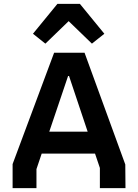

<svg xmlns="http://www.w3.org/2000/svg" viewBox="-20 -970 712 990"><path d="M276 -950 150 -796 214 -745 334 -861 454 -745 518 -796 392 -950ZM45 0H168V-98L195 -178H470L495 -104V0H627L626 -122L416 -698H259L45 -124ZM234 -291 331 -578H336L432 -291Z"/></svg>

Font: Braiins Sans SemiBold
Style: Regular
Weight: 600
Designer: Mike Abbink, Paul van der Laan, Pieter van Rosmalen, Jiri Chlebus, Lubos Buracinsky
Foundry: Bold Monday, Sudetype
Version: Version 1.000;hotconv 1.0.109;makeotfexe 2.5.65596